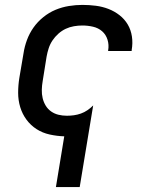

<svg xmlns="http://www.w3.org/2000/svg" viewBox="-20 -548 640 783"><path d="M208 215 242 8Q212 7 182.5 0.5Q153 -6 129 -21.5Q105 -37 88 -60Q71 -83 62.5 -111Q54 -139 54 -169.5Q54 -200 59 -231L76 -331Q80 -358 90 -385Q100 -412 116.5 -435.5Q133 -459 156.5 -478Q180 -497 206.5 -508Q233 -519 261 -523.5Q289 -528 316 -528Q344 -528 371 -524.5Q398 -521 422.5 -511.5Q447 -502 467.5 -486Q488 -470 501 -448Q514 -426 518 -399Q522 -372 517 -344Q517 -343 517 -342Q517 -341 517 -340H421Q421 -341 421 -341.5Q421 -342 421 -342Q425 -365 418.5 -386Q412 -407 396.5 -420.5Q381 -434 359.5 -439Q338 -444 316 -444Q299 -444 281.5 -441Q264 -438 248 -430.5Q232 -423 218 -410.5Q204 -398 194 -383Q184 -368 178.5 -351Q173 -334 170 -317L154 -217Q151 -200 150.5 -182Q150 -164 154 -147.5Q158 -131 166.5 -117Q175 -103 188.5 -93.5Q202 -84 218.5 -80Q235 -76 253 -76Q267 -76 281.5 -78Q296 -80 310 -85Q324 -90 336.5 -98.5Q349 -107 360 -118L305 215Z"/></svg>

Font: Iosevka SS04 Md Ex Obl
Style: Regular
Weight: 500
Width: 7
Italic angle: -9°
Monospace: yes
Designer: Belleve Invis
Foundry: Belleve Invis
Version: Version 19.0.0; ttfautohint (v1.8.4)